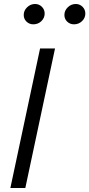

<svg xmlns="http://www.w3.org/2000/svg" viewBox="-20 -943 448 963"><path d="M32 0 181 -700H256L107 0ZM147 -821Q127 -821 113 -834.5Q99 -848 99 -868Q99 -890 116 -906.5Q133 -923 156 -923Q176 -923 190 -909Q204 -895 204 -875Q204 -853 187.5 -837Q171 -821 147 -821ZM351 -821Q331 -821 317 -834.5Q303 -848 303 -868Q303 -890 320 -906.5Q337 -923 360 -923Q380 -923 394 -909Q408 -895 408 -875Q408 -853 391.5 -837Q375 -821 351 -821Z"/></svg>

Font: Red Hat Text VF
Style: Italic
Weight: 400
Italic angle: -12°
Designer: Pentagram, MCKL
Foundry: Pentagram, MCKL
Version: Version 1.023